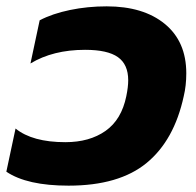

<svg xmlns="http://www.w3.org/2000/svg" viewBox="-39 -570 618 605"><path d="M-19 -29 10 -165Q63 -122 167 -122Q243 -122 293.5 -157.5Q344 -193 359 -267Q365 -296 365 -317Q365 -367 332.5 -390Q300 -413 229 -413Q128 -413 57 -370L86 -506Q126 -527 181.5 -538.5Q237 -550 297 -550Q413 -550 480.5 -494.5Q548 -439 548 -339Q548 -300 540 -267Q510 -128 423 -56.5Q336 15 177 15Q46 15 -19 -29Z"/></svg>

Font: Prompt
Style: Bold Italic
Weight: 700
Italic angle: -12°
Designer: Katatrad Team
Foundry: CadsonDemak
Version: Version 1.001